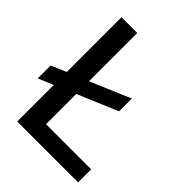

<svg xmlns="http://www.w3.org/2000/svg" viewBox="-208 -813 948 948"><g transform="rotate(45 266.0 -339.0)"><path d="M80 -703H190V-366L400 -455V-366L190 -277V-66H505V25H80V-230L1 -197V-287L80 -321Z"/></g></svg>

Font: Gmarket Sans TTF Medium
Style: Regular
Weight: 500
Designer: Creative Director : Sungho Lee; Art Director : Kiwoong Choi; Project Manager : Sori Yang, Jongwook Yoon; Font Designer :
Foundry: Sandoll Inc.
Version: Version 1.000;hotconv 1.0.109;makeotfexe 2.5.65596